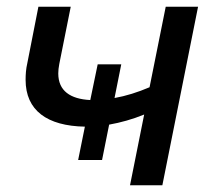

<svg xmlns="http://www.w3.org/2000/svg" viewBox="-20 -550 648 570"><path d="M472 -530 424 -291C389 -276 354 -265 320 -259L340 -359H270L248 -253C189 -256 153 -280 153 -332C153 -340 154 -350 156 -360L190 -530H94L61 -362C57 -345 56 -328 56 -313C56 -222 120 -176 232 -174L212 -75H283L304 -180C338 -186 374 -196 408 -210L366 0H462L568 -530Z"/></svg>

Font: AWKNG-Font Medium
Style: Italic
Weight: 500
Italic angle: -11.3°
Designer: Awakening Church
Foundry: Awakening Church
Version: Version 1.700;PS 001.700;hotconv 1.0.88;makeotf.lib2.5.64775